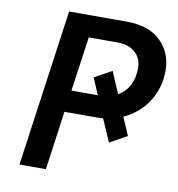

<svg xmlns="http://www.w3.org/2000/svg" viewBox="-80 -779 790 852"><g transform="rotate(10 315.0 -353.5)"><path d="M183 0 220 -265H362L394 -266L438 -165L516 -208L481 -289Q551 -321 590.5 -383Q630 -445 630 -522Q630 -583 599 -628Q568 -673 517 -692Q475 -707 424 -707H163L64 0ZM353 -363H234L269 -609H399Q449 -609 478.5 -582.5Q508 -556 508 -512Q508 -423 441 -383L399 -481L321 -438Z"/></g></svg>

Font: Brisa Sans Medium
Style: Italic
Weight: 600
Italic angle: -8°
Designer: Dalton Maag Ltd
Foundry: Dalton Maag Ltd
Version: Version 1.101;July 10, 2019;FontCreator 11.5.0.2425 64-bit